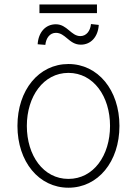

<svg xmlns="http://www.w3.org/2000/svg" viewBox="-20 -846 625 877"><path d="M292.6 11.4C427.6 11.4 525.6 -107.2 525.6 -271C525.6 -434.7 427.2 -553.6 292.6 -553.6C157.7 -553.6 59.7 -435 59.7 -271C59.7 -107.2 157.7 11.4 292.6 11.4ZM292.6 -28.8C177.9 -28.8 102.6 -135.7 102.6 -271C102.6 -405.5 178.6 -513.1 292.6 -513.1C407 -513.1 482.6 -405.9 482.6 -271C482.6 -135.7 407.3 -28.8 292.6 -28.8ZM395.6 -736.2C392.4 -704.9 375 -681.5 347.3 -681.1C304.3 -681.1 286.9 -735.1 235.1 -735.1C187.1 -735.1 155.2 -697.4 152 -643.8L187.1 -641C190.3 -671.9 207.4 -696 235.4 -696C256.4 -696 271.3 -683.6 286.6 -670.8C303.6 -656.6 321.4 -641.7 349.4 -642C395.6 -642 427.9 -678.3 431.1 -732.2ZM422.9 -825.6H160.2V-785.9H422.9Z"/></svg>

Font: Karasuma Gothic
Style: Thin
Weight: 200
Designer: Rasmus Andersson / Ryoko Ishizuka
Foundry: rsms
Version: Version 1.00